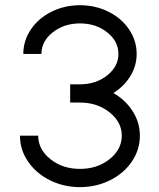

<svg xmlns="http://www.w3.org/2000/svg" viewBox="-20 -727 626 756"><path d="M58.6 -192.9H130.4Q130.4 -138.7 178.5 -100.3Q226.6 -62 294.9 -62Q363.3 -62 411.4 -100.3Q459.5 -138.7 459.5 -192.9Q459.5 -246.6 411.1 -284.9Q362.8 -323.2 294.9 -323.2H256.3V-395H294.9Q357.9 -395 402.1 -430.2Q446.3 -465.3 446.3 -514.6Q446.3 -564.5 402.1 -599.6Q357.9 -634.8 294.9 -634.8Q232.4 -634.8 187.7 -599.6Q143.1 -564.5 143.1 -514.6H71.8Q71.8 -566.9 101.6 -611.1Q131.3 -655.3 182.9 -680.9Q234.4 -706.5 294.9 -706.5Q355.5 -706.5 407 -680.9Q458.5 -655.3 488.3 -611.1Q518.1 -566.9 518.1 -514.6Q518.1 -468.3 493.4 -427.7Q468.8 -387.2 426.3 -360.8Q474.6 -333 502.7 -288.6Q530.8 -244.1 530.8 -192.9Q530.8 -137.7 499.3 -91.1Q467.8 -44.4 413.3 -17.3Q358.9 9.8 294.9 9.8Q231 9.8 176.5 -17.3Q122.1 -44.4 90.3 -91.1Q58.6 -137.7 58.6 -192.9Z"/></svg>

Font: Basically A Sans Serif
Style: Regular
Weight: 400
Designer: Hyung-Suk Kim
Foundry: Mental Design
Version: 1.000